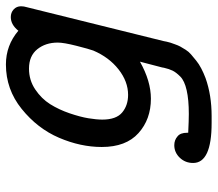

<svg xmlns="http://www.w3.org/2000/svg" viewBox="-62 -456 718 633"><g transform="rotate(-90 296.5 -139.0)"><path d="M76.2 139.2Q76.2 113.3 93.5 95.2Q110.8 77.1 134.8 77.1Q151.9 77.1 164.1 87.9Q175.8 97.2 175.8 119.6Q175.8 121.1 175.8 123Q217.8 125 237.8 125Q284.7 125 315.9 117.9Q347.2 110.8 361.1 96.9Q375 83 380.6 71.5Q386.2 60.1 390.1 43Q391.1 39.1 391.1 37.1Q405.3 -18.1 410.2 -36.1Q346.2 0 288.1 0Q220.2 0 174.6 -41Q128.9 -82 128.9 -162.1Q128.9 -231.9 159.4 -303Q189.9 -374 254.4 -426Q318.8 -478 400.9 -478Q463.9 -478 512.2 -437Q532.2 -461.9 557.1 -461.9Q572.3 -461.9 582.5 -452.4Q592.8 -442.9 592.8 -428.2Q592.8 -418.5 589.8 -409.2L478 42L476.1 51.8Q474.1 60.5 472.7 64.7Q471.2 68.8 467.5 79.3Q463.9 89.8 460 96.9Q456.1 104 449.5 114.5Q442.9 125 433.8 132.6Q424.8 140.1 413.8 149.2Q402.8 158.2 387.9 166Q373 173.8 356 180.2Q299.8 200.2 231 200.2H208Q76.2 200.2 76.2 139.2ZM219.2 -160.2Q219.2 -114.3 242.7 -94.7Q266.1 -75.2 300.8 -75.2Q344.7 -75.2 384.8 -106.7Q424.8 -138.2 446.8 -189.9Q451.7 -203.1 462.4 -245.1Q473.1 -287.1 473.1 -307.1Q473.1 -347.2 451.2 -374.5Q429.2 -401.9 387.2 -401.9Q349.1 -401.9 318.6 -381.3Q288.1 -360.8 270 -332Q252 -303.2 240 -268.1Q228 -232.9 223.6 -206.1Q219.2 -179.2 219.2 -160.2Z"/></g></svg>

Font: CMU Concrete
Style: BoldItalic
Weight: 700
Italic angle: -14.04°
Version: Version 0.7.0